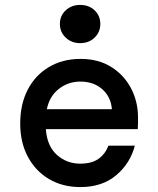

<svg xmlns="http://www.w3.org/2000/svg" viewBox="-20 -747 640 779"><path d="M306 12Q234 12 179 -20.5Q124 -53 93 -111Q62 -169 62 -246Q62 -324 92.5 -383Q123 -442 178.5 -475Q234 -508 307 -508Q379 -508 431 -475.5Q483 -443 511.5 -389Q540 -335 540 -270Q540 -260 540 -248.5Q540 -237 539 -223H166Q171 -154 211 -118.5Q251 -83 305 -83Q352 -83 379.5 -102.5Q407 -122 420 -156H527Q509 -85 452 -36.5Q395 12 306 12ZM306 -416Q257 -416 219 -386.5Q181 -357 170 -304H434Q430 -354 395 -385Q360 -416 306 -416ZM305 -572Q270 -572 246.5 -594.5Q223 -617 223 -650Q223 -683 246.5 -705Q270 -727 305 -727Q341 -727 364 -705Q387 -683 387 -650Q387 -617 364 -594.5Q341 -572 305 -572Z"/></svg>

Font: DM Mono Medium
Style: Regular
Weight: 500
Designer: Colophon Foundry
Foundry: Colophon Foundry
Version: Version 1.000; ttfautohint (v1.8.2.53-6de2)